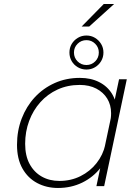

<svg xmlns="http://www.w3.org/2000/svg" viewBox="-20 -925 682 954"><path d="M268 9Q211 9 164.8 -15.5Q118.5 -40 91.5 -87.8Q64.5 -135.5 64.5 -205.5Q64.5 -275.5 87.8 -336Q111 -396.5 153 -441.8Q195 -487 252 -512.5Q309 -538 377 -538Q431.5 -538 472.5 -517.2Q513.5 -496.5 536.5 -459Q559.5 -421.5 559.5 -371.5Q559.5 -356 557.8 -342.8Q556 -329.5 552.5 -316H526Q529 -327.5 530.5 -338.2Q532 -349 532 -362.5Q532 -403.5 512.8 -435Q493.5 -466.5 458.5 -484.8Q423.5 -503 376 -503Q316 -503 266.2 -480.2Q216.5 -457.5 180.5 -417.2Q144.5 -377 124.8 -324Q105 -271 105 -210.5Q105 -151 127.2 -110Q149.5 -69 187.8 -47.5Q226 -26 275 -26Q332.5 -26 380 -49.8Q427.5 -73.5 459.8 -114.5Q492 -155.5 503 -205.5L531.5 -204.5Q518.5 -141 481 -92.8Q443.5 -44.5 388.8 -17.8Q334 9 268 9ZM497.5 0H459L571.5 -531H610ZM409.5 -602Q435 -602 453 -620Q471 -638 471 -664Q471 -689.5 453 -707.5Q435 -725.5 409.5 -725.5Q383.5 -725.5 365.5 -707.5Q347.5 -689.5 347.5 -664Q347.5 -638 365.5 -620Q383.5 -602 409.5 -602ZM409.5 -579.5Q386 -579.5 366.8 -590.8Q347.5 -602 336.2 -621.2Q325 -640.5 325 -664Q325 -687.5 336.2 -706.5Q347.5 -725.5 366.8 -737Q386 -748.5 409.5 -748.5Q433 -748.5 452 -737Q471 -725.5 482.5 -706.5Q494 -687.5 494 -664Q494 -640.5 482.5 -621.2Q471 -602 452 -590.8Q433 -579.5 409.5 -579.5ZM385.5 -793 495.5 -905H547L423 -793Z"/></svg>

Font: Epilogue ExtraLight
Style: Italic
Weight: 250
Italic angle: -12°
Designer: Tyler Finck
Foundry: Etcetera Type Co
Version: Version 2.112